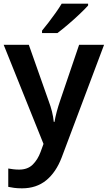

<svg xmlns="http://www.w3.org/2000/svg" viewBox="-20 -786 587 1046"><path d="M0 -542H137L245 -236Q256 -207 263 -179Q270 -151 273 -122H277Q281 -147 289 -177Q297 -207 307 -236L411 -542H547L316 72Q285 153 231.5 196.5Q178 240 100 240Q75 240 57 237.5Q39 235 25 232V132Q36 134 51.5 136Q67 138 84 138Q131 138 158.5 110.5Q186 83 201 42L217 -2ZM460 -756Q444 -738 413.5 -709Q383 -680 350 -652Q317 -624 293 -606H209V-619Q224 -637 244 -663Q264 -689 283.5 -716.5Q303 -744 316 -766H460Z"/></svg>

Font: Noto Sans Tamil SemiBold
Style: Regular
Weight: 600
Designer: Jelle Bosma - Monotype Design Team
Foundry: Monotype Imaging Inc.
Version: Version 2.004; ttfautohint (v1.8.4.7-5d5b)